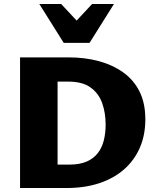

<svg xmlns="http://www.w3.org/2000/svg" viewBox="-20 -947 799 967"><path d="M81 0V-658H326Q408 -658 478 -639Q548 -620 601 -582Q654 -544 683 -485.5Q712 -427 712 -346Q712 -267 684.5 -203.5Q657 -140 605.5 -94.5Q554 -49 480.5 -24.5Q407 0 314 0ZM270 -118H330Q382 -118 417 -133.5Q452 -149 473 -176.5Q494 -204 503 -240.5Q512 -277 512 -319Q512 -379 494.5 -428Q477 -477 436 -506.5Q395 -536 324 -536H270ZM301 -731 334 -809 444 -927H554L431 -731ZM301 -731 178 -927H288L398 -809L431 -731Z"/></svg>

Font: Ysabeau SC Black
Style: Regular
Weight: 900
Designer: Christian Thalmann (Catharsis Fonts)
Version: Version 2.001;gftools[0.9.30]; featfreeze: smcp